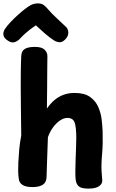

<svg xmlns="http://www.w3.org/2000/svg" viewBox="-50 -1098 685 1130"><path d="M75 -766Q76 -798 96 -810Q116 -822 155 -822Q196 -822 212.5 -805.5Q229 -789 229 -768Q229 -748 228.5 -727.5Q228 -707 228 -676.5Q228 -646 227.5 -594Q227 -542 226 -459Q246 -488 270 -508.5Q294 -529 323.5 -540Q353 -551 389 -551Q447 -551 480 -527.5Q513 -504 528.5 -468Q544 -432 548.5 -393Q553 -354 554 -323Q556 -249 551.5 -200Q547 -151 547 -120Q547 -93 549 -72.5Q551 -52 552 -36Q553 -17 533.5 -2.5Q514 12 470 12Q430 12 414 -1Q398 -14 395 -44Q393 -62 393.5 -92.5Q394 -123 395 -158Q396 -193 397.5 -226.5Q399 -260 399 -285Q399 -351 389 -377.5Q379 -404 347 -404Q325 -404 302.5 -388.5Q280 -373 261.5 -347.5Q243 -322 232 -290Q229 -226 227.5 -165Q226 -104 224 -56Q223 -24 201.5 -10.5Q180 3 141 3Q101 3 82 -10Q63 -23 61 -43Q57 -67 57 -93.5Q57 -120 58 -145Q60 -185 63.5 -222Q67 -259 75 -300Q74 -401 73 -473.5Q72 -546 72 -595Q72 -644 72.5 -676Q73 -708 73.5 -729Q74 -750 75 -766ZM69 -872Q57 -858 38 -850.5Q19 -843 -4 -859Q-26 -873 -29.5 -890Q-33 -907 -22 -926Q-8 -947 13.5 -969.5Q35 -992 57.5 -1012Q80 -1032 97 -1045Q117 -1061 134.5 -1069.5Q152 -1078 173 -1078Q195 -1078 208.5 -1067.5Q222 -1057 233 -1043Q254 -1019 279 -995.5Q304 -972 337 -941Q351 -929 352 -907.5Q353 -886 335 -867Q317 -848 299.5 -849.5Q282 -851 268 -860Q243 -876 212.5 -902.5Q182 -929 161 -949Q144 -938 128.5 -926Q113 -914 98.5 -901Q84 -888 69 -872Z"/></svg>

Font: Playpen Sans
Style: Bold
Weight: 700
Designer: Laura Meseguer, Veronika Burian, José Scaglione
Foundry: TypeTogether
Version: Version 1.001